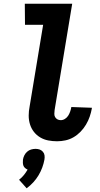

<svg xmlns="http://www.w3.org/2000/svg" viewBox="-20 -755 540 1037"><path d="M288 8Q264 8 240.5 3.5Q217 -1 197 -13Q177 -25 163 -43Q149 -61 142 -83.5Q135 -106 135 -130.5Q135 -155 140 -180L213 -621H115L114 -735H370L275 -161Q274 -151 273.5 -141Q273 -131 277.5 -123Q282 -115 290 -110.5Q298 -106 308 -106Q320 -106 331 -113Q342 -120 348.5 -130.5Q355 -141 359 -152.5Q363 -164 365 -175V-177L476 -173V-169Q472 -147 464.5 -125Q457 -103 444.5 -82Q432 -61 415 -43.5Q398 -26 377.5 -14Q357 -2 334 3Q311 8 288 8ZM124 262 83 216Q97 205 108.5 191Q120 177 129 161Q122 158 115.5 152.5Q109 147 106.5 140Q104 133 103.5 124.5Q103 116 104 107Q106 95 111.5 84Q117 73 126.5 64.5Q136 56 148 52.5Q160 49 172 49Q184 49 194 52.5Q204 56 211.5 64.5Q219 73 220.5 84Q222 95 220 107Q216 129 208 150.5Q200 172 188 192Q176 212 160 229.5Q144 247 124 262Z"/></svg>

Font: Iosevka Term Curly Heavy
Style: Italic
Weight: 900
Italic angle: -9°
Designer: Belleve Invis
Foundry: Belleve Invis
Version: Version 32.3.0